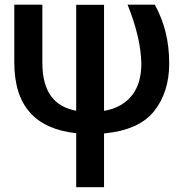

<svg xmlns="http://www.w3.org/2000/svg" viewBox="-20 -548 762 800"><path d="M413.5 232H297.5V7Q235 0.5 186.8 -20.8Q138.5 -42 105.8 -78.2Q73 -114.5 56.2 -167Q39.5 -219.5 39.5 -289.5V-528.5H156.5V-288Q156.5 -241 165.8 -206.2Q175 -171.5 193 -147Q211 -122.5 237.2 -107.8Q263.5 -93 297.5 -86.5V-528H413.5V-86Q454 -93 483.5 -110.5Q513 -128 532 -153.5Q551 -179 560 -211.8Q569 -244.5 569 -283Q567.5 -340 553 -401Q538.5 -462 511.5 -528.5H625Q655 -474 670 -413.8Q685 -353.5 685 -283Q685 -163.5 621.5 -84Q558 -5.5 413.5 8Z"/></svg>

Font: Roberto Sans Medium
Style: Regular
Weight: 500
Designer: Google (font) & Cristiano Sobral (main changes)
Version: Version 1.000;October 12, 2021;FontCreator 14.0.0.2814 64-bi